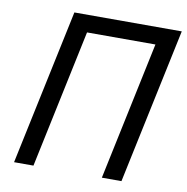

<svg xmlns="http://www.w3.org/2000/svg" viewBox="-80 -791 845 868"><g transform="rotate(10 342.5 -357.0)"><path d="M41 0H130L264 -635H578L444 0H534L685 -714H192Z"/></g></svg>

Font: BC Sans
Style: Italic
Weight: 400
Italic angle: -12°
Designer: Monotype Design Team
Designer: Province of B.C.
Foundry: Monotype Imaging Inc.
Version: Version 2.000;GOOG;noto-source:20170915:90ef993387c0